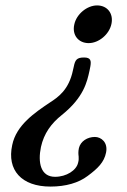

<svg xmlns="http://www.w3.org/2000/svg" viewBox="-20 -460 470 708"><path d="M268 140C262 168 225 192 183 192C130 192 119 140 131 82C142 32 169 -5 208 -36C289 -101 301 -158 310 -199L313 -214C317 -236 315 -248 290 -248C263 -248 257 -239 252 -214L249 -201C234 -129 195 -102 164 -82C109 -45 40 1 25 75C5 167 59 228 166 228C223 228 270 214 303 189C341 161 364 138 371 103C379 65 353 45 330 45C302 45 277 61 271 86C268 100 269 109 270 117C270 124 271 130 268 140ZM391 -372C399 -410 376 -440 338 -440C301 -440 262 -408 254 -370C245 -331 269 -301 307 -301C344 -301 383 -333 391 -372Z"/></svg>

Font: Libertinus Serif
Style: Bold Italic
Weight: 700
Italic angle: -12°
Designer: Philipp H. Poll, Khaled Hosny
Foundry: Caleb Maclennan
Version: Version 7.050;RELEASE